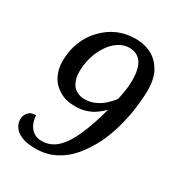

<svg xmlns="http://www.w3.org/2000/svg" viewBox="-173 -842 906 970"><g transform="rotate(30 279.5 -357.0)"><path d="M175 10C139 10 111 5 91 -4C70 -13 56 -24 48 -38C39 -51 35 -65 35 -80C35 -97 40 -111 51 -122C61 -133 75 -138 94 -138C95 -123 98 -107 104 -92C110 -77 120 -64 133 -54C146 -44 162 -39 183 -39C217 -39 247 -51 272 -75C297 -98 319 -133 339 -178C359 -223 378 -278 395 -343C384 -332 371 -321 356 -310C341 -299 325 -291 306 -285C287 -278 265 -275 242 -275C206 -275 176 -282 151 -297C126 -311 106 -331 93 -356C80 -381 73 -409 73 -441C73 -483 80 -521 94 -556C108 -590 127 -620 152 -645C176 -670 204 -690 236 -704C267 -717 301 -724 337 -724C374 -724 407 -716 434 -701C461 -686 482 -663 498 -634C513 -605 520 -569 520 -527C520 -496 517 -462 512 -424C507 -385 499 -346 488 -306C477 -265 462 -226 444 -189C425 -152 403 -118 378 -88C353 -58 323 -34 290 -17C256 1 218 10 175 10ZM267 -330C289 -331 309 -335 327 -344C345 -352 361 -363 375 -376C389 -389 401 -402 411 -415C416 -432 419 -453 423 -476C426 -499 427 -518 427 -533C427 -582 418 -617 401 -638C384 -659 361 -669 334 -669C311 -669 289 -662 270 -649C250 -636 233 -618 219 -596C204 -574 193 -549 185 -522C177 -494 173 -466 173 -438C173 -415 177 -395 185 -379C192 -362 203 -350 218 -342C232 -334 248 -330 267 -330Z"/></g></svg>

Font: NameLogos Serif
Style: Italic
Weight: 500
Version: Version 0.1